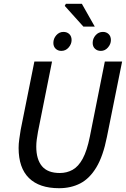

<svg xmlns="http://www.w3.org/2000/svg" viewBox="-20 -979 663 1011"><path d="M291 12Q187 12 132.5 -41.5Q78 -95 78 -200Q78 -222 81.5 -246.5Q85 -271 89 -296L161 -655H254L180 -285Q176 -263 173.5 -244Q171 -225 171 -207Q171 -140 201 -104Q231 -68 295 -68Q332 -68 362.5 -85Q393 -102 415.5 -143.5Q438 -185 453 -259L532 -655H623L543 -258Q523 -157 487.5 -98Q452 -39 403 -13.5Q354 12 291 12ZM303 -711Q285 -711 273 -722.5Q261 -734 261 -753Q261 -776 276.5 -793.5Q292 -811 314 -811Q333 -811 345 -799.5Q357 -788 357 -768Q357 -747 341.5 -729Q326 -711 303 -711ZM511 -711Q492 -711 480 -722.5Q468 -734 468 -753Q468 -776 483.5 -793.5Q499 -811 522 -811Q540 -811 552 -799.5Q564 -788 564 -768Q564 -747 548.5 -729Q533 -711 511 -711ZM419 -839 321 -948 327 -959H411L479 -839Z"/></svg>

Font: Source Sans 3 Medium
Style: Italic
Weight: 500
Italic angle: -11°
Designer: Paul D. Hunt
Foundry: Adobe
Version: Version 3.052;hotconv 1.1.0;makeotfexe 2.6.0